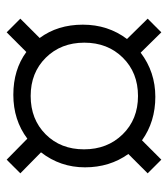

<svg xmlns="http://www.w3.org/2000/svg" viewBox="16 -600 504 576"><g transform="rotate(90 268.0 -312.0)"><path d="M153 -428.5Q108 -383 108 -313Q108 -243 153 -197.5Q198 -152 268 -152Q338 -152 383 -197Q428 -242 428 -312Q428 -382 383 -428Q338 -474 268 -474Q198 -474 153 -428.5ZM94 -179Q54 -233 54 -308.5Q54 -384 97 -441L36 -503L77 -544L138 -482Q196 -526 270.5 -526Q345 -526 401 -486L459 -544L500 -503L442 -445Q482 -389 482 -315Q482 -241 437 -183L500 -121L459 -80L396 -142Q340 -100 264.5 -100Q189 -100 136 -139L77 -80L36 -121Z"/></g></svg>

Font: Hind Kochi Light
Style: Regular
Weight: 300
Designer: Dhruvi Tolia
Foundry: Indian Type Foundry
Version: Version 0.702;PS 1.0;hotconv 1.0.81;makeotf.lib2.5.63406